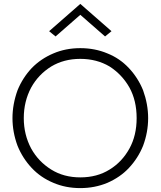

<svg xmlns="http://www.w3.org/2000/svg" viewBox="-20 -956 824 985"><path d="M102 -350Q102 -436 140 -507Q177 -574 243 -615Q308 -654 392 -654Q476 -654 542 -615Q606 -574 644 -507Q681 -440 681 -350Q681 -261 644 -194Q606 -125 542 -86Q478 -46 392 -46Q307 -46 243 -86Q177 -127 140 -194Q102 -265 102 -350ZM70 -493Q44 -421 44 -350Q44 -278 70 -208Q96 -144 143 -94Q189 -45 254 -18Q317 9 392 9Q466 9 531 -18Q597 -47 641 -94Q688 -144 714 -208Q740 -278 740 -350Q740 -421 714 -493Q688 -557 641 -607Q594 -657 531 -682Q467 -709 392 -709Q317 -709 254 -682Q190 -655 143 -607Q96 -557 70 -493ZM552 -796 392 -936 232 -796 265 -769 392 -880 519 -769Z"/></svg>

Font: NM-font
Style: Light
Weight: 500
Designer: ""
Foundry: ""
Version: ""